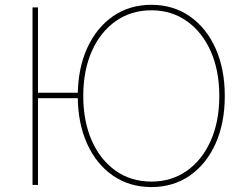

<svg xmlns="http://www.w3.org/2000/svg" viewBox="-20 -757 1014 787"><path d="M313.5 -377V-354.5H123V-377ZM135.7 -726.6V1H113.3V-726.6ZM600.6 9.8Q510.7 9.8 442.6 -37.4Q374.5 -84.5 336.7 -168.7Q298.8 -252.9 298.8 -363.3Q298.8 -474.6 336.9 -558.8Q375 -643.1 442.9 -690.2Q510.7 -737.3 600.6 -737.3Q689.9 -737.3 757.8 -690.2Q825.7 -643.1 863.5 -558.8Q901.4 -474.6 901.4 -363.3Q901.4 -252.4 863.5 -168.2Q825.7 -84 757.8 -37.1Q689.9 9.8 600.6 9.8ZM600.6 -12.7Q683.1 -12.7 745.8 -56.9Q808.6 -101.1 843.8 -180.2Q878.9 -259.3 878.9 -363.3Q878.9 -467.8 843.8 -546.9Q808.6 -626 745.8 -670.4Q683.1 -714.8 600.6 -714.8Q518.1 -714.8 455.1 -670.9Q392.1 -627 356.7 -547.9Q321.3 -468.8 321.3 -363.3Q321.3 -259.8 356.2 -180.7Q391.1 -101.6 454.1 -57.1Q517.1 -12.7 600.6 -12.7Z"/></svg>

Font: Inter Thin
Style: Regular
Weight: 250
Designer: Rasmus Andersson
Foundry: rsms
Version: Version 4.001;git-66647c0bb